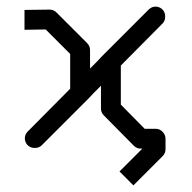

<svg xmlns="http://www.w3.org/2000/svg" viewBox="-20 -499 580 580"><path d="M345 -301V-286V-183L417 -110H450Q462.5 -110 471.2 -100.8Q480 -91.5 480 -80V-48Q480 -36 471 -27L383 61L362 40L341 19L410 -50H405Q393 -50 384 -59L294 -150Q285 -159 285 -171V-240L265 -220L248 -202L243 -197L106 -60Q98 -52 85 -52Q70.5 -52 62 -62Q55 -70.5 55 -81Q55 -93 64 -102L192 -231V-247V-336L118 -410L54 -409V-439V-469L130 -470Q142 -470 151 -461L243 -369Q252 -360 252 -348V-292L272 -312L289 -330L294 -335L429 -470Q438 -479 450 -479Q460.5 -479 469 -472Q479 -463.5 479 -449Q479 -436 471 -428Z"/></svg>

Font: 3270 Nerd Font Mono
Style: Regular
Weight: 400
Monospace: yes
Version: Version 3.0.1;Nerd Fonts 3.0.0